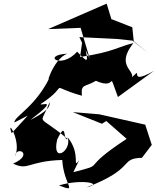

<svg xmlns="http://www.w3.org/2000/svg" viewBox="-20 -988 865 1055"><path d="M415 -108C374 -53 428 -143 351 -234C379 -163 263 -83 294 -221C349 -335 324 -210 352 -224C172 -375 202 -283 254 -432C243 -422 287 -400 147 -329C311 -454 203 -404 203 -416C380 -531 224 -520 430 -462C424 -530 445 -507 507 -544C633 -487 565 -622 628 -455L825 -598C658 -503 796 -661 680 -536C769 -596 596 -604 713 -751C635 -734 605 -702 420 -675L435 -781C467 -640 473 -632 404 -704C313 -603 206 -686 351 -693C267 -667 217 -471 266 -590C184 -402 57 -350 59 -315L133 -353L44 -256C12 -347 102 -209 62 -129C70 -191 169 -140 52 -89C137 -48 132 -103 322 -109C331 34 413 72 304 31C419 -5 558 18 455 42C730 -64 633 -117 760 -121L814 -192L778 -303L525 -360L380 -372L540 -308L564 -323L676 -225C404 -47 576 -92 383 -42ZM715 -761 707 -838 592 -883 566 -968 244 -828 423 -835 473 -666 416 -784 621 -774 707 -765 794 -698Z"/></svg>

Font: Asimov Silicon
Style: Regular
Weight: 400
Designer: Google
Version: Version 2.000980; 2014